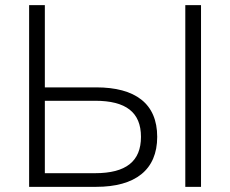

<svg xmlns="http://www.w3.org/2000/svg" viewBox="-20 -725 893 745"><path d="M93 0H353C505 0 590 -66 590 -194C590 -323 505 -386 353 -386H154V-705H93ZM349 -53H154V-334H349C469 -334 527 -289 527 -194C527 -99 469 -53 349 -53ZM699 0H760V-705H699Z"/></svg>

Font: Poppy and Pepper Light
Style: Regular
Weight: 300
Designer: Thy Ha
Foundry: Thy Ha
Version: Version 0.001;Glyphs 3.2 (3227)